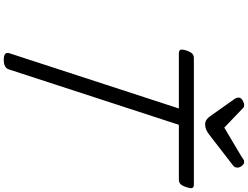

<svg xmlns="http://www.w3.org/2000/svg" viewBox="-169 -1137 1321 1023"><g transform="rotate(90 491.5 -625.5)"><path d="M298 15Q256 15 263 -13L558 -918H264Q249 -918 245.5 -927Q242 -936 249 -958Q257 -981 266 -989.5Q275 -998 290 -998H963Q978 -998 981.5 -989.5Q985 -981 977 -958Q970 -936 961 -927Q952 -918 937 -918H645L350 -13Q346 1 333 8Q320 15 298 15ZM842 -1266Q854 -1266 863.5 -1254Q873 -1242 873 -1231Q873 -1221 870 -1216Q867 -1211 862 -1207L699 -1081Q684 -1069 671 -1063.5Q658 -1058 642 -1058Q629 -1058 618.5 -1065Q608 -1072 599 -1085L507 -1215Q502 -1223 501 -1228Q500 -1233 500 -1237Q500 -1249 514.5 -1257.5Q529 -1266 539 -1266Q549 -1266 554 -1261.5Q559 -1257 566 -1250L660 -1160L813 -1251Q820 -1255 827 -1260.5Q834 -1266 842 -1266Z"/></g></svg>

Font: Playwrite US Trad
Style: Regular
Weight: 400
Designer: Veronika Burian, José Scaglione
Foundry: TypeTogether
Version: Version 1.002